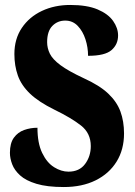

<svg xmlns="http://www.w3.org/2000/svg" viewBox="-20 -744 544 774"><path d="M237 10Q170 10 127 -3Q84 -16 61 -37Q38 -58 29 -82Q20 -106 20 -128Q20 -167 36 -189Q52 -211 77.5 -220Q103 -229 131 -229Q131 -167 150 -127.5Q169 -88 198 -70Q227 -52 256 -52Q300 -52 323 -83Q346 -114 346 -155Q346 -207 306.5 -238Q267 -269 199 -302Q136 -333 101 -366.5Q66 -400 52 -439.5Q38 -479 38 -526Q38 -587 68 -631.5Q98 -676 149 -700Q200 -724 263 -724Q331 -724 373.5 -706Q416 -688 436 -659.5Q456 -631 456 -601Q456 -565 429.5 -542Q403 -519 335 -519Q335 -553 324.5 -585.5Q314 -618 293.5 -639.5Q273 -661 243 -661Q212 -661 191 -639.5Q170 -618 170 -574Q170 -550 181 -527.5Q192 -505 223.5 -481.5Q255 -458 317 -429Q381 -400 416 -367Q451 -334 465.5 -294.5Q480 -255 480 -206Q480 -141 450 -92.5Q420 -44 365.5 -17Q311 10 237 10Z"/></svg>

Font: Noto Serif Tamil ExtraCondensed Black
Style: Italic
Weight: 900
Width: 2
Italic angle: -12°
Designer: Indian Type Foundry, Tom Grace, and the Monotype Design Team
Foundry: Monotype Imaging Inc.
Version: Version 2.003; ttfautohint (v1.8.4.7-5d5b)